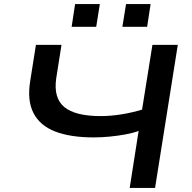

<svg xmlns="http://www.w3.org/2000/svg" viewBox="-20 -926 948 946"><path d="M619 0 663 -281Q637 -271 599.5 -264Q562 -257 521 -253Q480 -249 442 -249Q327 -249 252 -278Q177 -307 145 -369Q113 -431 129 -528L157 -705H283L257 -540Q243 -443 297 -398.5Q351 -354 476 -354Q525 -354 578 -362.5Q631 -371 680 -386L731 -705H856L744 0ZM583 -794 601 -906H722L705 -794ZM333 -794 350 -906H472L454 -794Z"/></svg>

Font: Nunito Sans 7pt Expanded SemiBold
Style: Italic
Weight: 600
Width: 7
Italic angle: -9°
Designer: Vernon Adams
Foundry: Vernon Adams
Version: Version 3.101;gftools[0.9.27]